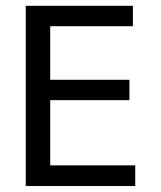

<svg xmlns="http://www.w3.org/2000/svg" viewBox="-20 -624 540 644"><path d="M66.4 -604.5H425.8V-536.1H148.4V-356.4H414.1V-288.1H148.4V-69.3H433.6V0H66.4Z"/></svg>

Font: BabelStone Irk Bitig Colour
Style: Regular
Weight: 400
Designer: Andrew West
Foundry: BabelStone
Version: Version 1.03 June 7, 2023